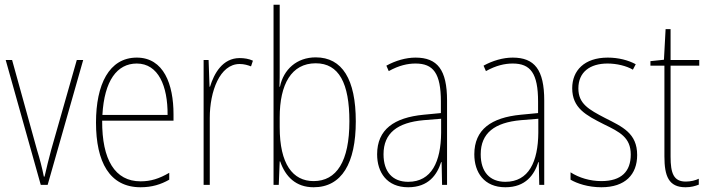

<svg xmlns="http://www.w3.org/2000/svg" viewBox="-20 -780 2988 810"><path d="M152 0H181L331 -527H304L196 -148C185 -108 177 -74 168 -35H165C157 -75 148 -109 136 -148L31 -527H4Z M557 -537C440 -537 385 -423 385 -263C385 -97 442 10 573 10C621 10 659 -2 694 -22V-51C651 -26 616 -15 573 -15C465 -15 410 -106 411 -271H712V-298C712 -424 671 -537 557 -537ZM557 -512C648 -512 688 -417 687 -295H412C420 -440 474 -512 557 -512Z M991 -535C919 -535 883 -470 866 -414H864L860 -527H839V0H865V-283C865 -394 907 -510 991 -510C1010 -510 1026 -505 1039 -500L1047 -524C1030 -532 1010 -535 991 -535Z M1160 -494V-760H1134V0H1156L1160 -99H1162C1184 -35 1228 10 1303 10C1422 10 1481 -92 1481 -268C1481 -445 1424 -538 1312 -538C1232 -538 1176 -487 1161 -414H1159C1160 -436 1160 -469 1160 -494ZM1312 -513C1410 -513 1454 -429 1454 -268C1454 -99 1400 -16 1303 -16C1215 -16 1160 -88 1160 -243V-285C1160 -424 1209 -513 1312 -513Z M1733 -537C1692 -537 1648 -524 1610 -503L1620 -480C1663 -504 1700 -512 1733 -512C1808 -512 1840 -471 1840 -351V-303L1767 -296C1643 -284 1571 -234 1571 -129C1571 -53 1612 10 1702 10C1788 10 1824 -43 1841 -96H1843L1845 0H1866V-356C1866 -486 1825 -537 1733 -537ZM1767 -273 1841 -279V-220C1840 -98 1801 -13 1702 -13C1636 -13 1598 -55 1598 -129C1598 -219 1657 -263 1767 -273Z M2143 -537C2102 -537 2058 -524 2020 -503L2030 -480C2073 -504 2110 -512 2143 -512C2218 -512 2250 -471 2250 -351V-303L2177 -296C2053 -284 1981 -234 1981 -129C1981 -53 2022 10 2112 10C2198 10 2234 -43 2251 -96H2253L2255 0H2276V-356C2276 -486 2235 -537 2143 -537ZM2177 -273 2251 -279V-220C2250 -98 2211 -13 2112 -13C2046 -13 2008 -55 2008 -129C2008 -219 2067 -263 2177 -273Z M2668 -126C2668 -218 2606 -245 2533 -282C2464 -318 2420 -342 2420 -407C2420 -476 2469 -512 2543 -512C2582 -512 2623 -502 2650 -486L2662 -509C2631 -526 2589 -537 2544 -537C2445 -537 2394 -482 2394 -408C2394 -324 2452 -294 2527 -256C2595 -223 2641 -200 2641 -128C2641 -57 2602 -16 2517 -16C2469 -16 2423 -30 2387 -53V-22C2414 -6 2461 10 2517 10C2618 10 2668 -44 2668 -126Z M2873 -14C2822 -14 2809 -49 2809 -119V-503H2930V-527H2809V-657H2788L2781 -528L2724 -522V-503H2783V-120C2783 -37 2801 10 2872 10C2896 10 2912 5 2928 -1V-26C2914 -19 2894 -14 2873 -14Z"/></svg>

Font: Noto Sans Lao UI Cond Thin
Style: Regular
Weight: 100
Width: 3
Designer: Monotype Design Team
Foundry: Monotype Imaging Inc.
Version: Version 2.000